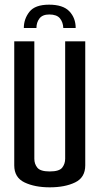

<svg xmlns="http://www.w3.org/2000/svg" viewBox="-20 -797 426 822"><path d="M190 -777Q250 -777 277 -748.5Q304 -720 304 -677H251Q250 -702 236.5 -718.5Q223 -735 191 -735Q162 -735 149 -718Q136 -701 136 -677H82Q82 -716 106 -746.5Q130 -777 190 -777ZM193 5Q129 5 85 -16Q41 -37 41 -89V-620H127V-117Q127 -95 140 -79Q153 -63 193 -63Q234 -63 246.5 -79.5Q259 -96 259 -117V-620H345V-89Q345 -37 301.5 -16Q258 5 193 5Z"/></svg>

Font: Smooch Sans SemiBold
Style: Bold
Weight: 600
Designer: Robert E. Leuschke
Foundry: Robert E. Leuschke
Version: Version 1.010; ttfautohint (v1.8.3)